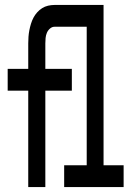

<svg xmlns="http://www.w3.org/2000/svg" viewBox="-20 -755 540 775"><path d="M94 0V-389H11V-477H94V-580Q94 -594 95 -607Q96 -620 98.5 -633Q101 -646 105 -659Q109 -672 115 -683.5Q121 -695 130 -705Q139 -715 150 -722Q161 -729 174 -732Q187 -735 200 -735H398V-88H479V0H239V-88H330V-647H200Q190 -647 181.5 -639.5Q173 -632 169 -622Q165 -612 164 -601.5Q163 -591 163 -580V-477H270V-389H163V0Z"/></svg>

Font: Zed Mono Semibold
Style: Regular
Weight: 600
Monospace: yes
Designer: Belleve Invis
Foundry: Belleve Invis
Version: Version 1.0.0; ttfautohint (v1.8.4)